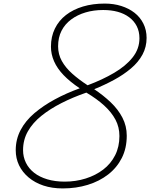

<svg xmlns="http://www.w3.org/2000/svg" viewBox="-20 -1035 840 1074"><path d="M331 19Q271 19 223 3Q175 -13 140 -42.5Q105 -72 86.5 -110.5Q68 -149 68 -195Q68 -256 95.5 -308Q123 -360 172.5 -402Q222 -444 286.5 -479Q351 -514 426 -541Q371 -578 335.5 -615Q300 -652 282.5 -692Q265 -732 265 -774Q265 -830 287 -875Q309 -920 349 -951Q389 -982 444 -998.5Q499 -1015 566 -1015Q616 -1015 658.5 -1001.5Q701 -988 732.5 -963.5Q764 -939 782 -903Q800 -867 800 -823Q800 -772 777 -729.5Q754 -687 712.5 -652Q671 -617 618.5 -588.5Q566 -560 507 -536Q558 -502 599.5 -462.5Q641 -423 665 -376.5Q689 -330 689 -276Q689 -206 661.5 -151.5Q634 -97 585 -59Q536 -21 471 -1Q406 19 331 19ZM342 -19Q404 -19 459.5 -36.5Q515 -54 557.5 -86.5Q600 -119 624 -166.5Q648 -214 648 -274Q648 -324 626 -365.5Q604 -407 563 -444.5Q522 -482 463 -517Q388 -491 324 -458.5Q260 -426 211.5 -387Q163 -348 136 -300.5Q109 -253 109 -195Q109 -157 125 -124.5Q141 -92 171 -68.5Q201 -45 244.5 -32Q288 -19 342 -19ZM470 -558Q553 -589 618.5 -627.5Q684 -666 722 -714Q760 -762 760 -821Q760 -859 745 -888.5Q730 -918 702.5 -938.5Q675 -959 638.5 -969Q602 -979 557 -979Q504 -979 458.5 -965.5Q413 -952 378 -926Q343 -900 324 -862.5Q305 -825 305 -776Q305 -731 326 -693.5Q347 -656 384 -623Q421 -590 470 -558Z"/></svg>

Font: Playwrite US Trad Thin
Style: Regular
Weight: 250
Designer: Veronika Burian, José Scaglione
Foundry: TypeTogether
Version: Version 1.003